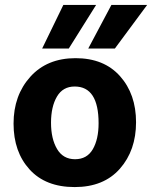

<svg xmlns="http://www.w3.org/2000/svg" viewBox="-20 -751 617 779"><path d="M259 -554H151L237 -731H370ZM446 -554H338L432 -731H577ZM380 -251Q380 -400 283 -400Q235 -400 211 -359Q187 -318 187 -253Q187 -188 211.5 -146.5Q236 -105 284.5 -105Q333 -105 356.5 -145.5Q380 -186 380 -251ZM286.5 -515Q402 -515 467 -442Q532 -369 532 -255Q532 -141 466.5 -66.5Q401 8 283 8Q165 8 100 -63.5Q35 -135 35 -249.5Q35 -364 103 -439.5Q171 -515 286.5 -515Z"/></svg>

Font: Hind Colombo
Style: Bold
Weight: 700
Designer: Jyotish Sonowal, Aditi Pimprikar
Foundry: Indian Type Foundry
Version: Version 1.000;PS 1.0;hotconv 1.0.86;makeotf.lib2.5.63406; tt